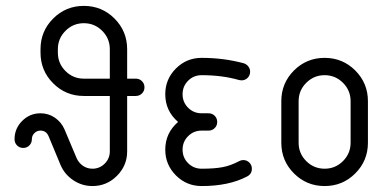

<svg xmlns="http://www.w3.org/2000/svg" viewBox="-20 -620 1322 652"><path d="M411.8 -452.9V-352.9H441.2Q453.5 -352.9 462.1 -344.4Q470.6 -335.9 470.6 -323.5Q470.6 -311.2 462.1 -302.6Q453.5 -294.1 441.2 -294.1H411.8V-105.9Q411.8 -57.6 377.1 -22.9Q342.4 11.8 294.1 11.8Q258.2 11.8 228.5 -8.2Q198.8 -28.2 185.3 -60.6L144.7 -158.2Q136.5 -176.5 117.6 -176.5Q105.3 -176.5 96.8 -167.9Q88.2 -159.4 88.2 -147.1Q88.2 -134.7 79.7 -126.2Q71.2 -117.6 58.8 -117.6Q46.5 -117.6 37.9 -126.2Q29.4 -134.7 29.4 -147.1Q29.4 -183.5 55.3 -209.4Q81.2 -235.3 117.6 -235.3Q144.7 -235.3 166.5 -220.3Q188.2 -205.3 198.8 -181.2L240 -83.5Q247.1 -67.1 261.5 -57.1Q275.9 -47.1 294.1 -47.1Q318.2 -47.1 335.6 -64.4Q352.9 -81.8 352.9 -105.9V-294.1H264.7Q203.5 -294.1 160.6 -337.1Q117.6 -380 117.6 -441.2V-452.9Q117.6 -514.1 160.6 -557.1Q203.5 -600 264.7 -600Q325.9 -600 368.8 -557.1Q411.8 -514.1 411.8 -452.9ZM176.5 -452.9V-441.2Q176.5 -404.7 202.4 -378.8Q228.2 -352.9 264.7 -352.9H352.9V-452.9Q352.9 -489.4 327.1 -515.3Q301.2 -541.2 264.7 -541.2Q228.2 -541.2 202.4 -515.3Q176.5 -489.4 176.5 -452.9Z M664.7 -423.5Q739.4 -423.5 807.1 -405.3Q817.1 -402.4 823.2 -394.4Q829.4 -386.5 829.4 -376.5Q829.4 -364.1 820.9 -355.6Q812.4 -347.1 800 -347.1Q796.5 -347.1 791.8 -348.2Q734.7 -364.7 664.7 -364.7Q637.6 -364.7 618.8 -345.9Q600 -327.1 600 -300Q600 -272.9 618.8 -254.1Q637.6 -235.3 664.7 -235.3H688.2Q700.6 -235.3 709.1 -226.8Q717.6 -218.2 717.6 -205.9Q717.6 -193.5 709.1 -185Q700.6 -176.5 688.2 -176.5H664.7Q637.6 -176.5 618.8 -157.6Q600 -138.8 600 -111.8Q600 -84.7 618.8 -65.9Q637.6 -47.1 664.7 -47.1Q708.8 -47.1 736.2 -52.4Q763.5 -57.6 792.4 -72.9Q798.8 -76.5 805.9 -76.5Q818.2 -76.5 826.8 -67.9Q835.3 -59.4 835.3 -47.1Q835.3 -28.8 818.8 -20.6Q757.1 11.8 664.7 11.8Q613.5 11.8 577.4 -24.4Q541.2 -60.6 541.2 -111.8Q541.2 -168.2 584.7 -205.9Q541.2 -243.5 541.2 -300Q541.2 -351.2 577.4 -387.4Q613.5 -423.5 664.7 -423.5Z M1229.4 -276.5V-135.3Q1229.4 -74.1 1186.5 -31.2Q1143.5 11.8 1082.4 11.8Q1021.2 11.8 978.2 -31.2Q935.3 -74.1 935.3 -135.3V-276.5Q935.3 -337.6 978.2 -380.6Q1021.2 -423.5 1082.4 -423.5Q1143.5 -423.5 1186.5 -380.6Q1229.4 -337.6 1229.4 -276.5ZM994.1 -276.5V-135.3Q994.1 -98.8 1020 -72.9Q1045.9 -47.1 1082.4 -47.1Q1118.8 -47.1 1144.7 -72.9Q1170.6 -98.8 1170.6 -135.3V-276.5Q1170.6 -312.9 1144.7 -338.8Q1118.8 -364.7 1082.4 -364.7Q1045.9 -364.7 1020 -338.8Q994.1 -312.9 994.1 -276.5Z"/></svg>

Font: OpenGost Type B TT
Style: Regular
Weight: 400
Version: Version 0.3